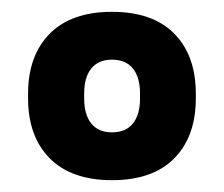

<svg xmlns="http://www.w3.org/2000/svg" viewBox="-20 -675 379 325"><path d="M169.5 -370Q101 -370 64.2 -407Q27.5 -444 27.5 -509V-516Q27.5 -581 64.2 -618Q101 -655 169.5 -655Q238.5 -655 275 -618Q311.5 -581 311.5 -516V-509Q311.5 -444 275 -407Q238.5 -370 169.5 -370ZM169.5 -451Q193 -451 205 -466Q217 -481 217 -508V-517Q217 -544 205 -559Q193 -574 169.5 -574Q146.5 -574 134.5 -559Q122.5 -544 122.5 -517V-508Q122.5 -481 134.5 -466Q146.5 -451 169.5 -451Z"/></svg>

Font: Anek Bangla
Style: Bold
Weight: 700
Designer: Sulekha Rajkumar (Bangla), Yesha Goshar (Latin)
Foundry: Ek Type
Version: Version 1.003